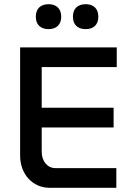

<svg xmlns="http://www.w3.org/2000/svg" viewBox="-20 -896 640 916"><path d="M76 -670V-153C76 -67 134 0 217 0H535V-94H244C206 -94 179 -127 179 -172V-288H522V-382H179V-576H537V-670ZM151 -815C151 -780 172 -757 212 -757C250 -757 272 -780 272 -815V-817C272 -853 250 -876 212 -876C172 -876 151 -853 151 -817ZM328 -815C328 -780 349 -757 389 -757C428 -757 449 -780 449 -815V-817C449 -853 428 -876 389 -876C349 -876 328 -853 328 -817Z"/></svg>

Font: LT Wave Mono Medium
Style: Regular
Weight: 500
Designer: Daniel Lyons
Version: Version 2.5 (Glyphs App)